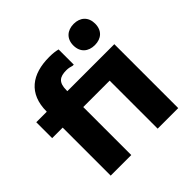

<svg xmlns="http://www.w3.org/2000/svg" viewBox="-203 -985 1162 1162"><g transform="rotate(-45 377.5 -404.0)"><path d="M591 -626C646 -626 684 -658 684 -717C684 -775 646 -808 591 -808C536 -808 497 -775 497 -717C497 -658 536 -626 591 -626ZM678 -547H276V-554C276 -622 305 -641 361 -641C377 -641 392 -638 407 -633H417V-763C397 -768 377 -771 344 -771C197 -771 100 -702 100 -548V-547H10V-411H100V0H276V-411H502V0H678Z"/></g></svg>

Font: Kufam Arabic Latin Roman Bold
Style: Regular
Weight: 700
Designer: Wael Morcos & Artur Schmal
Version: Version 1.200;PS 001.200;hotconv 1.0.88;makeotf.lib2.5.64775